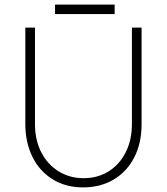

<svg xmlns="http://www.w3.org/2000/svg" viewBox="-20 -805 725 834"><path d="M90 -266V-685H132V-266Q132 -196 159.5 -143Q187 -90 235 -60.5Q283 -31 343 -31Q404 -31 451.5 -60.5Q499 -90 526 -143.5Q553 -197 553 -266V-685H595V-266Q595 -183 563 -121Q531 -59 473.5 -25Q416 9 341 9Q265 9 208 -26.5Q151 -62 120.5 -124.5Q90 -187 90 -266ZM219 -785H478V-744H219Z"/></svg>

Font: Bellota Text Light
Style: Regular
Weight: 300
Designer: Kemie Guaida
Foundry: Kemie Guaida
Version: Version 4.001